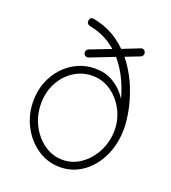

<svg xmlns="http://www.w3.org/2000/svg" viewBox="-135 -841 839 942"><g transform="rotate(20 284.5 -369.5)"><path d="M284 1Q220 1 167 -35Q114 -71 83 -130.5Q52 -190 52 -261Q52 -314 70 -359.5Q88 -405 119.5 -439.5Q151 -474 193.5 -493.5Q236 -513 284 -513Q337 -513 376 -490.5Q415 -468 441 -433.5Q467 -399 481 -362L464 -368Q454 -423 433 -477Q412 -531 379 -577Q346 -623 298.5 -655.5Q251 -688 187 -700Q180 -702 175.5 -706.5Q171 -711 171 -718Q171 -729 175.5 -734.5Q180 -740 189 -740Q194 -740 196 -739Q270 -724 324.5 -685Q379 -646 416 -593Q453 -540 475 -483.5Q497 -427 507 -374.5Q517 -322 517 -285Q517 -202 485.5 -137Q454 -72 401.5 -35.5Q349 1 284 1ZM284 -37Q337 -37 380.5 -68Q424 -99 450 -150Q476 -201 476 -261Q476 -316 450.5 -365Q425 -414 381.5 -444.5Q338 -475 284 -475Q231 -475 187 -446.5Q143 -418 117.5 -369.5Q92 -321 92 -261Q92 -201 118 -150Q144 -99 188 -68Q232 -37 284 -37ZM235 -553Q227 -550 219.5 -553Q212 -556 209 -564Q206 -572 209.5 -579.5Q213 -587 221 -590L327 -631L362 -644L458 -682Q466 -686 473.5 -682.5Q481 -679 484 -671Q487 -663 483.5 -655.5Q480 -648 472 -645L390 -613L358 -601Z"/></g></svg>

Font: Quicksand Light Light
Style: Regular
Weight: 300
Version: Version 3.006